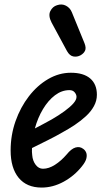

<svg xmlns="http://www.w3.org/2000/svg" viewBox="-20 -838 464 867"><path d="M168 9Q100.5 9 64.2 -35.2Q28 -79.5 28 -158.5Q28 -228 50.2 -291Q72.5 -354 110.5 -403.2Q148.5 -452.5 197.5 -481Q246.5 -509.5 300 -509.5Q357 -509.5 387.2 -483.8Q417.5 -458 417.5 -410Q417.5 -383 404.2 -358.8Q391 -334.5 368.2 -313.5Q345.5 -292.5 317.8 -274Q290 -255.5 260.5 -239.5Q234 -224 196 -205Q158 -186 124.5 -169.5Q124 -160.5 124.2 -152.5Q124.5 -144.5 125.5 -137Q127.5 -112 141 -94Q154.5 -76 174 -76Q200.5 -76 228.5 -94Q256.5 -112 281 -140.5Q302 -166.5 321.2 -172Q340.5 -177.5 355.5 -166Q364 -160.5 368.8 -149.8Q373.5 -139 370.2 -123.5Q367 -108 350 -87Q316 -44 267.5 -17.5Q219 9 168 9ZM137.5 -258Q155.5 -267.5 175.5 -278Q195.5 -288.5 214 -299Q246 -317.5 271 -335.8Q296 -354 310.8 -370.5Q325.5 -387 325.5 -400.5Q325.5 -411 317.2 -421Q309 -431 293.5 -431Q259 -431 228.2 -407.8Q197.5 -384.5 174 -345.2Q150.5 -306 137.5 -258ZM344 -588.5Q328.5 -580 311.5 -583Q294.5 -586 282.5 -607.5L213 -736Q197 -767 207.2 -787.8Q217.5 -808.5 237.5 -814.5Q259.5 -822 278 -812.2Q296.5 -802.5 304.5 -782.5L361.5 -643Q370 -621.5 364 -609Q358 -596.5 344 -588.5Z"/></svg>

Font: Edu AU VIC WA NT Hand Medium
Style: Regular
Weight: 500
Version: Version 1.001